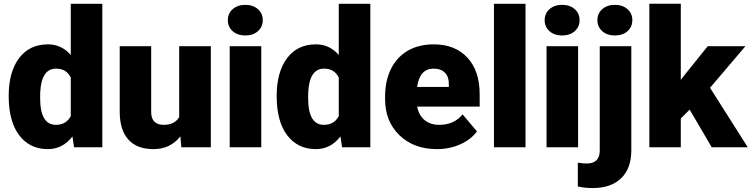

<svg xmlns="http://www.w3.org/2000/svg" viewBox="-20 -770 3930 1004"><path d="M25.4 -268.1Q25.4 -393.6 79.6 -465.8Q133.8 -538.1 231 -538.1Q301.8 -538.1 350.1 -482.4V-750H515.1V0H367.2L358.9 -56.6Q308.1 9.8 230 9.8Q135.7 9.8 80.6 -62.5Q25.4 -134.8 25.4 -268.1ZM189.9 -257.8Q189.9 -117.2 272 -117.2Q326.7 -117.2 350.1 -163.1V-364.3Q327.6 -411.1 272.9 -411.1Q196.8 -411.1 190.4 -288.1Z M923.3 -57.1Q871.1 9.8 782.2 9.8Q695.3 9.8 650.6 -40.8Q606 -91.3 606 -186V-528.3H770.5V-185.1Q770.5 -117.2 836.4 -117.2Q893.1 -117.2 917 -157.7V-528.3H1082.5V0H928.2Z M1346.2 0H1181.2V-528.3H1346.2ZM1171.4 -664.6Q1171.4 -699.7 1196.8 -722.2Q1222.2 -744.6 1262.7 -744.6Q1303.2 -744.6 1328.6 -722.2Q1354 -699.7 1354 -664.6Q1354 -629.4 1328.6 -606.9Q1303.2 -584.5 1262.7 -584.5Q1222.2 -584.5 1196.8 -606.9Q1171.4 -629.4 1171.4 -664.6Z M1426.8 -268.1Q1426.8 -393.6 1481 -465.8Q1535.2 -538.1 1632.3 -538.1Q1703.1 -538.1 1751.5 -482.4V-750H1916.5V0H1768.6L1760.3 -56.6Q1709.5 9.8 1631.3 9.8Q1537.1 9.8 1481.9 -62.5Q1426.8 -134.8 1426.8 -268.1ZM1591.3 -257.8Q1591.3 -117.2 1673.3 -117.2Q1728 -117.2 1751.5 -163.1V-364.3Q1729 -411.1 1674.3 -411.1Q1598.1 -411.1 1591.8 -288.1Z M2265.6 9.8Q2144 9.8 2068.8 -62.7Q1993.7 -135.3 1993.7 -251.5V-265.1Q1993.7 -346.2 2023.7 -408.2Q2053.7 -470.2 2111.3 -504.2Q2168.9 -538.1 2248 -538.1Q2359.4 -538.1 2423.8 -469Q2488.3 -399.9 2488.3 -276.4V-212.4H2161.1Q2169.9 -168 2199.7 -142.6Q2229.5 -117.2 2276.9 -117.2Q2355 -117.2 2398.9 -171.9L2474.1 -83Q2443.4 -40.5 2387 -15.4Q2330.6 9.8 2265.6 9.8ZM2247.1 -411.1Q2174.8 -411.1 2161.1 -315.4H2327.1V-328.1Q2328.1 -367.7 2307.1 -389.4Q2286.1 -411.1 2247.1 -411.1Z M2728 0H2563V-750H2728Z M3002.9 0H2837.9V-528.3H3002.9ZM2828.1 -664.6Q2828.1 -699.7 2853.5 -722.2Q2878.9 -744.6 2919.4 -744.6Q2960 -744.6 2985.4 -722.2Q3010.7 -699.7 3010.7 -664.6Q3010.7 -629.4 2985.4 -606.9Q2960 -584.5 2919.4 -584.5Q2878.9 -584.5 2853.5 -606.9Q2828.1 -629.4 2828.1 -664.6Z M3281.2 -528.3V18.1Q3280.8 111.8 3227.5 162.6Q3174.3 213.4 3079.1 213.4Q3038.1 213.4 3001.5 205.1V80.6Q3029.8 85 3047.9 85Q3116.2 85 3116.2 17.1V-528.3ZM3104 -664.6Q3104 -699.7 3129.4 -722.2Q3154.8 -744.6 3195.3 -744.6Q3235.8 -744.6 3261.2 -722.2Q3286.6 -699.7 3286.6 -664.6Q3286.6 -629.4 3261.2 -606.9Q3235.8 -584.5 3195.3 -584.5Q3154.8 -584.5 3129.4 -606.9Q3104 -629.4 3104 -664.6Z M3586.4 -196.8 3540 -150.4V0H3375.5V-750.5H3540V-352.1L3556.6 -374L3680.7 -528.3H3877.9L3692.9 -311L3890.1 0H3701.7Z"/></svg>

Font: TypoPRO Roboto
Style: Regular
Weight: 900
Designer: Google
Version: Version 2.136; 2016